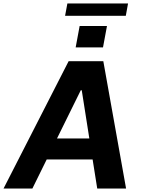

<svg xmlns="http://www.w3.org/2000/svg" viewBox="-42 -1077 810 1097"><path d="M689.6 -1057.2H343L329.9 -986.9H676.8ZM546.5 -806.1 569.2 -928.3H413L390.3 -806.1ZM350.1 -727.3 -21.7 0H143.1L224.8 -165.8H487.2L513.5 0H678.3L548.3 -727.3ZM283.7 -285.9 419.4 -561.1H425.1L468.4 -285.9Z"/></svg>

Font: TID UI
Style: Bold Italic
Weight: 700
Italic angle: -9.39999°
Designer: The TID Project Authors
Foundry: Bakken & Bæck
Version: Version 1.001;hotconv 1.0.109;makeotfexe 2.5.65596